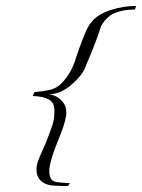

<svg xmlns="http://www.w3.org/2000/svg" viewBox="-20 -535 478 646"><path d="M209 91Q187 91 162 89.5Q137 88 123 78Q103 63 103 37Q103 33 103 29.5Q103 26 104 22Q106 8 120 -22Q134 -52 144 -80Q153 -104 157 -117Q161 -130 162 -140Q163 -150 163 -164Q163 -190 144 -200.5Q125 -211 90 -212L96 -225Q125 -228 144.5 -232Q164 -236 177 -246Q194 -259 211 -285Q228 -311 238 -348Q253 -391 264.5 -419Q276 -447 287 -460Q307 -486 350 -500.5Q393 -515 438 -515L434 -503Q394 -503 366 -491Q338 -479 320 -447Q310 -415 297.5 -383Q285 -351 271 -319Q264 -297 250 -280Q236 -263 219 -249Q184 -218 144 -218Q169 -215 188 -196Q203 -180 203 -157Q203 -154 203 -150.5Q203 -147 202 -144Q200 -130 193 -108.5Q186 -87 174 -59Q152 -4 147 26Q146 30 146 34Q146 38 146 42Q146 67 161 75Q172 79 187 79.5Q202 80 215 81Z"/></svg>

Font: Corinthia
Style: Regular
Weight: 400
Designer: Robert E. Leuschke
Foundry: Robert E. Leuschke
Version: Version 1.013; ttfautohint (v1.8.3)